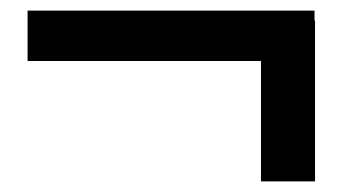

<svg xmlns="http://www.w3.org/2000/svg" viewBox="-20 -359 646 362"><path d="M574 -320V-17H472V-244H32V-339H573V-320Z"/></svg>

Font: MartelSansBold
Style: Bold
Weight: 700
Designer: Dan Reynolds and Mathieu Réguer
Foundry: Dan Reynolds and Mathieu Réguer
Version: Version 1.002; ttfautohint (v1.1) -l 5 -r 5 -G 72 -x 0 -D la